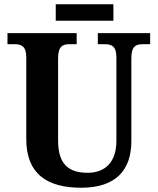

<svg xmlns="http://www.w3.org/2000/svg" viewBox="-20 -869 738 899"><path d="M241 -772H511V-849H241ZM360 10C524 10 595 -74 595 -208V-597C595 -654 618 -662 648 -662H683V-714H438V-662H471C501 -662 525 -654 525 -601V-210C525 -109 472 -60 390 -60C305 -60 252 -97 252 -210V-597C252 -654 276 -662 305 -662H339V-714H15V-662H49C78 -662 103 -654 103 -601V-218C103 -54 201 10 360 10Z"/></svg>

Font: Noto Serif Tamil SemiCondensed
Style: Bold
Weight: 700
Width: 4
Designer: Indian Type Foundry, Tom Grace, and the Monotype Design Team
Foundry: Monotype Imaging Inc.
Version: Version 2.004